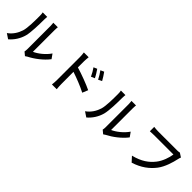

<svg xmlns="http://www.w3.org/2000/svg" viewBox="263 -2103 3473 3473"><g transform="rotate(45 2000.0 -366.0)"><path d="M515 -22 581 33C589 27 601 18 619 8C734 -50 875 -155 960 -268L899 -354C827 -248 714 -163 627 -124V-677C627 -718 631 -751 632 -757H516C516 -751 522 -718 522 -677V-85C522 -62 519 -39 515 -22ZM54 -31 150 33C235 -39 298 -137 328 -247C355 -347 359 -560 359 -674C359 -709 363 -746 364 -754H248C254 -731 256 -707 256 -673C256 -558 256 -363 227 -274C198 -182 141 -91 54 -31Z M1667 -730 1600 -701C1634 -653 1662 -605 1688 -548L1758 -579C1736 -626 1694 -691 1667 -730ZM1793 -782 1726 -751C1761 -704 1789 -658 1818 -601L1887 -635C1863 -680 1820 -745 1793 -782ZM1296 -78C1296 -40 1293 15 1288 50H1410C1406 14 1403 -47 1403 -78C1403 -111 1403 -249 1402 -387C1512 -351 1675 -288 1781 -232L1825 -340C1726 -389 1534 -461 1402 -500C1402 -563 1402 -619 1402 -656C1402 -692 1407 -735 1410 -768H1287C1293 -735 1296 -688 1296 -656Z M2515 -22 2581 33C2589 27 2601 18 2619 8C2734 -50 2875 -155 2960 -268L2899 -354C2827 -248 2714 -163 2627 -124V-677C2627 -718 2631 -751 2632 -757H2516C2516 -751 2522 -718 2522 -677V-85C2522 -62 2519 -39 2515 -22ZM2054 -31 2150 33C2235 -39 2298 -137 2328 -247C2355 -347 2359 -560 2359 -674C2359 -709 2363 -746 2364 -754H2248C2254 -731 2256 -707 2256 -673C2256 -558 2256 -363 2227 -274C2198 -182 2141 -91 2054 -31Z M3873 -665 3796 -715C3774 -709 3749 -708 3732 -708H3247C3214 -708 3167 -712 3139 -716V-604C3164 -606 3204 -608 3247 -608H3738C3725 -516 3682 -388 3613 -301C3531 -196 3418 -111 3222 -63L3308 31C3490 -26 3615 -121 3706 -240C3787 -346 3833 -505 3855 -607C3860 -627 3865 -649 3873 -665Z"/></g></svg>

Font: Noto Sans HK Medium
Style: Regular
Weight: 500
Designer: Ryoko NISHIZUKA 西塚涼子 (kana, bopomofo & ideographs); Paul D. Hunt (Latin, Greek & Cyrillic); Sandoll Communications 산돌커뮤니
Foundry: Adobe
Version: Version 2.002;hotconv 1.0.116;makeotfexe 2.5.65601